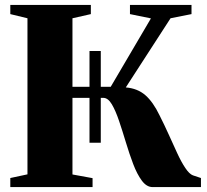

<svg xmlns="http://www.w3.org/2000/svg" viewBox="-20 -763 846 783"><path d="M22 0V-37L92 -52V-688.5L22 -705.5V-743H350.5V-705.5L275.5 -688.5V-409H345V-555H391V-409H431.5L595.5 -688L510 -705.5V-743H761V-705.5L675.5 -688.5L493 -406.5Q541 -402.5 572.8 -374.8Q604.5 -347 630.5 -293Q649.5 -255.5 667.8 -215Q686 -174.5 702.8 -138.2Q719.5 -102 735.8 -77.8Q752 -53.5 766.5 -48L799.5 -37V0H602.5Q578 0 558.5 -26.2Q539 -52.5 523.2 -94Q507.5 -135.5 493.5 -182Q479.5 -228.5 465.5 -270Q451.5 -311.5 436 -337.8Q420.5 -364 401 -364H391V-181H345V-364H275.5V-51.5L357.5 -36.5V0Z"/></svg>

Font: Merriweather 96pt Black
Style: Regular
Weight: 900
Version: Version 2.100